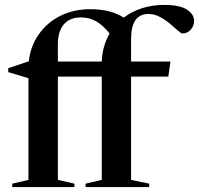

<svg xmlns="http://www.w3.org/2000/svg" viewBox="-20 -763 812 783"><path d="M283.5 0H30V-14L96 -29.5V-444L13.5 -469V-485L97.5 -513Q104.5 -576 138.8 -624Q173 -672 227 -698.8Q281 -725.5 348 -725.5Q432.5 -725.5 484.5 -691Q517 -716 559 -729.5Q601 -743 649.5 -743Q712 -743 741.8 -724.2Q771.5 -705.5 771.5 -677.5Q771.5 -657.5 757.8 -642Q744 -626.5 724 -626.5Q718.5 -626.5 705.2 -638.5Q692 -650.5 673.2 -666.2Q654.5 -682 632 -694Q609.5 -706 585.5 -706Q514.5 -706 514.5 -604V-512H675L666.5 -450.5H514.5V-29.5L588.5 -14V0H329V-14L395 -29.5V-450.5H216V-29.5L283.5 -14ZM216 -583V-512H395Q397.5 -575.5 427 -626.5Q397.5 -662.5 370.2 -677.2Q343 -692 309.5 -692Q264.5 -692 240.2 -663.5Q216 -635 216 -583Z"/></svg>

Font: Newsreader Display Medium
Style: Regular
Weight: 500
Designer: Hugues Gentile
Foundry: Production Type
Version: Version 1.001